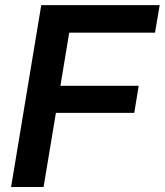

<svg xmlns="http://www.w3.org/2000/svg" viewBox="-20 -748 659 768"><path d="M24.4 0 145 -727.5H618.7L600.1 -617.2H256.8L221.7 -404.8H534.7L517.1 -296.4H203.6L154.3 0Z"/></svg>

Font: Inter 20pt SemiBold
Style: Italic
Weight: 600
Italic angle: -9.3988°
Version: Version 4.001;git-66647c0bb